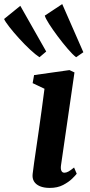

<svg xmlns="http://www.w3.org/2000/svg" viewBox="-107 -911 440 941"><path d="M137 10Q108 10 88.2 1.5Q68.5 -7 59.5 -22.2Q50.5 -37.5 53 -58.5Q55.5 -81 60.2 -113.5Q65 -146 70.8 -186.5Q76.5 -227 83.5 -274Q90.5 -321 97.2 -372Q104 -423 111 -476L53 -503.5L60 -543L233.5 -567.5L258 -556L192 -101Q189.5 -83 194 -73.8Q198.5 -64.5 208.5 -64.5Q217.5 -64.5 228.2 -70.2Q239 -76 256 -90L269 -59.5Q263.5 -52 246.8 -35.5Q230 -19 202.5 -4.5Q175 10 137 10ZM86.5 -630.5Q68.5 -642 41.2 -667.2Q14 -692.5 -13.5 -722.8Q-41 -753 -61.2 -779Q-81.5 -805 -87 -818L-7.5 -882.5L119.5 -658.5ZM266 -630.5Q249 -643.5 224.8 -671.8Q200.5 -700 176 -732.8Q151.5 -765.5 133.8 -793.2Q116 -821 112.5 -834.5L198 -891L301.5 -655Z"/></svg>

Font: Merriweather Light 18pt
Style: Bold Italic
Weight: 700
Italic angle: -7.8°
Version: Version 2.101